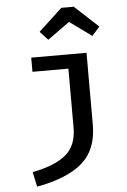

<svg xmlns="http://www.w3.org/2000/svg" viewBox="-65 -845 730 1107"><g transform="rotate(-5 300.0 -291.5)"><path d="M455 -111Q455 32 368 108Q281 184 104 216L86 130Q214 106 278.5 53Q343 0 343 -104V-446H135V-528H455ZM196 -672 333 -799H405L542 -672L497 -622L370 -714L242 -622Z"/></g></svg>

Font: Fira Mono Medium
Style: Regular
Weight: 500
Designer: Carrois Corporate & Edenspiekermann AG
Foundry: Carrois Corporate GbR & Edenspiekermann AG
Version: Version 3.206